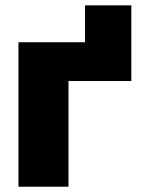

<svg xmlns="http://www.w3.org/2000/svg" viewBox="-20 -705 539 725"><path d="M475.9 -684.7V-399.1H238.6V0H49.7V-545.5H301.1V-684.7Z"/></svg>

Font: Inter P Black
Style: Regular
Weight: 900
Designer: Rasmus Andersson
Foundry: rsms
Version: Version 3.018;git-588b23468